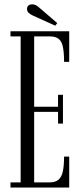

<svg xmlns="http://www.w3.org/2000/svg" viewBox="-20 -840 364 860"><path d="M27 0V-23H72.5V-677H27V-700H290V-563H267Q267 -603.5 262 -628.8Q257 -654 243.2 -665.5Q229.5 -677 202.5 -677H133V-362H240V-415.5H262V-286.5H240V-339H133V-23H201Q228 -23 242 -35Q256 -47 261.5 -72.5Q267 -98 267 -138.5H290V0ZM227.5 -725 130 -769Q117 -775 109 -781.8Q101 -788.5 101 -800Q101 -809.5 107.2 -815Q113.5 -820.5 124 -820.5Q133.5 -820.5 140.8 -816.8Q148 -813 154.5 -807L236.5 -736.5Z"/></svg>

Font: Imbue 48pt Light
Style: Regular
Weight: 300
Designer: Tyler Finck
Foundry: Etcetera Type Company
Version: Version 1.102